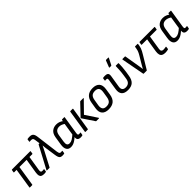

<svg xmlns="http://www.w3.org/2000/svg" viewBox="368 -2184 3680 3680"><g transform="rotate(-45 2208.0 -343.5)"><path d="M451 11Q411 11 387 -1.5Q363 -14 355.5 -44Q348 -74 356 -126L403 -419H208L144 -9Q142 0 134 0H74Q65 0 67 -9L131 -419H65Q56 -419 57 -428L65 -478Q67 -487 76 -487H566Q576 -487 574 -478L566 -428Q565 -419 556 -419H480L431 -115Q426 -81 434.5 -68Q443 -55 465 -55Q475 -55 486 -56Q497 -57 507 -58Q511 -59 513.5 -56.5Q516 -54 515 -50L507 -3Q505 6 498 6Q488 8 476 9.5Q464 11 451 11Z M952 11Q919 11 899.5 1Q880 -9 869 -37Q858 -65 851 -119L826 -292Q823 -318 819.5 -344Q816 -370 814 -396H813Q800 -370 787.5 -344Q775 -318 761 -292L612 -7Q609 0 601 0H537Q527 0 532 -11L772 -461Q776 -469 782 -469H802L788 -568Q783 -605 769.5 -615.5Q756 -626 730 -626Q720 -626 711.5 -625.5Q703 -625 693 -623Q683 -622 685 -631L692 -680Q693 -688 701 -689Q724 -694 757 -694Q809 -694 833 -668.5Q857 -643 865 -578L924 -120Q928 -94 934 -80.5Q940 -67 949 -62Q958 -57 971 -57Q979 -57 985.5 -57.5Q992 -58 1002 -60Q1012 -62 1010 -51L1003 -4Q1002 5 993 6Q983 8 972 9.5Q961 11 952 11Z M1179 11Q1114 11 1087.5 -35.5Q1061 -82 1074 -164L1100 -329Q1114 -418 1163.5 -458Q1213 -498 1283 -498Q1328 -498 1364.5 -483Q1401 -468 1424 -448L1417 -382Q1388 -403 1356.5 -416Q1325 -429 1293 -429Q1243 -429 1213.5 -401Q1184 -373 1174 -311L1151 -163Q1143 -111 1157.5 -85Q1172 -59 1212 -59Q1247 -59 1285 -81Q1323 -103 1382 -156L1373 -89Q1336 -55 1304 -32.5Q1272 -10 1241.5 0.5Q1211 11 1179 11ZM1441 11Q1395 11 1374.5 -11Q1354 -33 1361 -83L1364 -103V-128L1407 -403L1415 -431L1423 -478Q1425 -487 1432 -487H1488Q1498 -487 1496 -478L1438 -112Q1433 -78 1439.5 -67.5Q1446 -57 1463 -57Q1473 -57 1482 -58Q1491 -59 1498 -60Q1507 -61 1505 -52L1496 -4Q1495 5 1486 6Q1476 8 1466 9.5Q1456 11 1441 11Z M1874 0Q1867 0 1863 -6L1702 -247Q1699 -251 1704 -257L1918 -482Q1922 -487 1931 -487H2006Q2011 -487 2012.5 -484Q2014 -481 2009 -476L1790 -252L1950 -11Q1953 -7 1950.5 -3.5Q1948 0 1943 0ZM1581 0Q1571 0 1573 -10L1647 -478Q1649 -487 1657 -487H1717Q1726 -487 1725 -478L1650 -10Q1648 0 1640 0Z M2202 11Q2108 11 2064.5 -39.5Q2021 -90 2036 -185L2058 -318Q2088 -498 2270 -498Q2361 -498 2406 -449.5Q2451 -401 2437 -304L2417 -173Q2402 -79 2349 -34Q2296 11 2202 11ZM2210 -59Q2268 -59 2299 -87.5Q2330 -116 2340 -179L2359 -297Q2370 -365 2345 -396.5Q2320 -428 2262 -428Q2204 -428 2174 -399.5Q2144 -371 2134 -309L2114 -189Q2104 -125 2127 -92Q2150 -59 2210 -59Z M2726 11Q2632 11 2592.5 -36Q2553 -83 2567 -170L2600 -381Q2605 -412 2599 -421Q2593 -430 2575 -430Q2569 -430 2560.5 -429.5Q2552 -429 2544 -428Q2535 -427 2537 -436L2544 -484Q2545 -489 2547 -491Q2549 -493 2553 -494Q2566 -496 2580.5 -497Q2595 -498 2608 -498Q2650 -498 2670.5 -478Q2691 -458 2683 -406L2644 -162Q2636 -110 2658 -83Q2680 -56 2730 -56Q2779 -56 2810.5 -82.5Q2842 -109 2851 -166L2863 -243Q2874 -314 2877.5 -374.5Q2881 -435 2882 -478Q2882 -487 2891 -487H2951Q2960 -487 2960 -478Q2960 -438 2956.5 -381.5Q2953 -325 2943 -260L2929 -175Q2915 -80 2866.5 -34.5Q2818 11 2726 11ZM2777 -546Q2773 -546 2772 -549.5Q2771 -553 2773 -557L2824 -689Q2826 -694 2830 -696Q2834 -698 2839 -698H2895Q2900 -698 2901.5 -694.5Q2903 -691 2900 -686L2833 -555Q2829 -546 2818 -546Z M3159 0Q3152 0 3150 -9L3062 -477Q3061 -487 3070 -487H3134Q3143 -487 3143 -480L3192 -188Q3197 -160 3201 -132Q3205 -104 3209 -75H3210Q3226 -104 3242.5 -133Q3259 -162 3276 -190L3344 -304Q3358 -328 3368.5 -348.5Q3379 -369 3386 -390Q3393 -411 3397 -436L3404 -478Q3406 -487 3413 -487H3475Q3485 -487 3483 -478L3477 -439Q3473 -411 3463.5 -384.5Q3454 -358 3440 -330.5Q3426 -303 3406 -271L3247 -7Q3243 0 3237 0Z M3737 11Q3691 11 3663.5 -4.5Q3636 -20 3626.5 -53Q3617 -86 3624 -136L3669 -419H3525Q3516 -419 3517 -428L3525 -478Q3527 -487 3535 -487H3933Q3943 -487 3941 -478L3933 -428Q3932 -419 3923 -419H3746L3700 -130Q3694 -92 3707.5 -74.5Q3721 -57 3751 -57Q3770 -57 3787 -59.5Q3804 -62 3820 -65Q3828 -66 3827 -56L3821 -8Q3820 -4 3818 -2.5Q3816 -1 3812 1Q3797 5 3777 8Q3757 11 3737 11Z M4065 11Q4000 11 3973.5 -35.5Q3947 -82 3960 -164L3986 -329Q4000 -418 4049.5 -458Q4099 -498 4169 -498Q4214 -498 4250.5 -483Q4287 -468 4310 -448L4303 -382Q4274 -403 4242.5 -416Q4211 -429 4179 -429Q4129 -429 4099.5 -401Q4070 -373 4060 -311L4037 -163Q4029 -111 4043.5 -85Q4058 -59 4098 -59Q4133 -59 4171 -81Q4209 -103 4268 -156L4259 -89Q4222 -55 4190 -32.5Q4158 -10 4127.5 0.5Q4097 11 4065 11ZM4327 11Q4281 11 4260.5 -11Q4240 -33 4247 -83L4250 -103V-128L4293 -403L4301 -431L4309 -478Q4311 -487 4318 -487H4374Q4384 -487 4382 -478L4324 -112Q4319 -78 4325.5 -67.5Q4332 -57 4349 -57Q4359 -57 4368 -58Q4377 -59 4384 -60Q4393 -61 4391 -52L4382 -4Q4381 5 4372 6Q4362 8 4352 9.5Q4342 11 4327 11Z"/></g></svg>

Font: Sofia Sans Semi Condensed
Style: Italic
Weight: 400
Italic angle: -9°
Designer: Botio Nikoltchev, Ani Petrova
Foundry: lettersoup
Version: Version 4.101